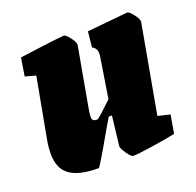

<svg xmlns="http://www.w3.org/2000/svg" viewBox="-93 -575 696 682"><g transform="rotate(-20 254.5 -234.0)"><path d="M489 -428 429 -95 475 -84 463 -15Q430 -8 374.5 0.5Q319 9 300 9Q293 9 278.5 -12Q264 -33 265 -41L278 -152H266Q247 -120 244 -115Q174 8 170 8Q96 8 61.5 -17Q27 -42 27 -97Q27 -125 32 -150L74 -377L34 -388L45 -456Q86 -462 138.5 -468.5Q191 -475 214 -477Q221 -477 236 -457.5Q251 -438 249 -428L210 -211Q205 -184 205 -173Q205 -163 209.5 -159.5Q214 -156 225 -156Q227 -156 246 -173Q265 -190 286 -210L310 -362Q311 -367 311 -374Q311 -395 294 -403L300 -462L454 -477Q461 -477 476 -457.5Q491 -438 489 -428Z"/></g></svg>

Font: Grenze Black
Style: Italic
Weight: 900
Italic angle: -10°
Designer: Renata Polastri
Foundry: Omnibus-Type
Version: Version 1.002; ttfautohint (v1.8)